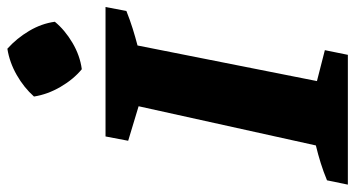

<svg xmlns="http://www.w3.org/2000/svg" viewBox="-266 -740 987 534"><g transform="rotate(-90 228.0 -473.5)"><path d="M-19 0 -7 -58Q17 -68 41 -75.5Q65 -83 90 -89L199 -582L103 -611L115 -674H475L464 -616Q439 -606 415 -598.5Q391 -591 368 -585L269 -86L355 -64L342 0ZM359 -947Q388 -921 408.5 -886.5Q429 -852 434 -815Q411 -787 375.5 -766Q340 -745 302 -740Q274 -763 253 -799Q232 -835 226 -873Q251 -901 286 -921Q321 -941 359 -947Z"/></g></svg>

Font: Piazzolla Thin Black
Style: Italic
Weight: 900
Italic angle: -11.3°
Version: Version 2.005